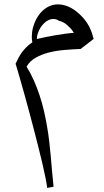

<svg xmlns="http://www.w3.org/2000/svg" viewBox="-20 -310 487 896"><path d="M130.9 -112.3Q128.4 -125 128.4 -138.7Q128.4 -147 130.1 -162.6Q131.8 -178.2 139.9 -199.7Q147.9 -221.2 161.1 -239.7Q174.3 -258.3 191.9 -270.5Q207.5 -281.7 226.1 -286.6Q237.3 -289.6 249.5 -289.6Q256.8 -289.6 264.6 -288.6Q286.6 -286.1 310.8 -273.4Q335 -260.7 359.9 -235.4Q371.6 -223.6 380.4 -211.2Q389.2 -198.7 396 -186.5Q404.3 -169.9 409.2 -155Q414.1 -140.1 417 -128.4L356.4 -81.5Q319.8 -80.1 281.5 -76.9Q243.2 -73.7 209 -65.2Q174.8 -56.6 147 -41Q119.1 -25.4 104 1Q123 31.7 138.2 65.9Q153.3 100.1 165 135.7Q176.8 171.4 185.1 207.5Q193.4 243.7 199.2 277.8Q205.6 314 209.7 349.4Q213.9 384.8 217 420.2Q220.2 455.6 223.1 491Q226.1 526.4 230 561.5L200.2 566.9Q198.2 549.3 192.4 520Q186.5 490.7 178 453.9Q169.4 417 158.7 374.8Q147.9 332.5 136.7 289.1Q125.5 245.6 113.8 202.6Q102.1 159.7 91.6 121.8Q81.1 84 72 52.7Q63 21.5 57.1 1.5L52.7 -12.2L59.1 -25.4Q73.2 -56.2 91.3 -77.1Q109.4 -98.1 130.9 -112.3ZM151.9 -127.9Q165.5 -131.3 188.2 -136Q210.9 -140.6 235.8 -145Q260.7 -149.4 284.7 -152.6Q308.6 -155.8 324.7 -156.7Q320.8 -163.1 316.2 -169.4Q311.5 -175.8 305.2 -181.6Q290.5 -197.3 277.8 -204.3Q265.1 -211.4 255.4 -212.9Q243.2 -221.2 230.7 -221.4Q218.3 -221.7 206.8 -216.3Q195.3 -210.9 185.3 -201.2Q175.3 -191.4 168 -179.2Q160.6 -167 156.2 -153.6Q151.9 -140.1 151.9 -127.9Z"/></svg>

Font: Dima Niloofar
Style: Regular
Weight: 400
Designer: R.Balvardi
Foundry: Dima Software Group
Version: Version 3.00;November 13, 2018;FontCreator 11.5.0.2427 64-bi